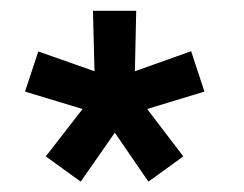

<svg xmlns="http://www.w3.org/2000/svg" viewBox="-20 -678 457 360"><path d="M258.3 -337.4 195.3 -429.2 131.3 -337.4 65.9 -384.8 134.8 -473.6 26.9 -506.3 51.8 -581.5 157.2 -544.4 154.3 -657.7H235.4L232.9 -544.4L338.4 -582L363.3 -506.3L255.9 -473.6L323.7 -384.8Z"/></svg>

Font: Potro Sans Bangla SemiBold
Style: Regular
Weight: 600
Designer: Jayed Ahsan Saad
Foundry: Codepotro
Version: Potro Sans Bangla;Version 0.996;CodepotroFonts;